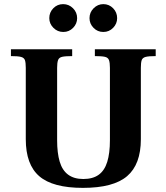

<svg xmlns="http://www.w3.org/2000/svg" viewBox="-20 -899 805 931"><path d="M382 12Q236 12 170.5 -44.5Q105 -101 105 -224V-570Q105 -595 101 -607Q97 -619 82 -623Q67 -627 33 -627V-660H330V-627Q297 -627 281.5 -623.5Q266 -620 261.5 -607.5Q257 -595 257 -570V-219Q257 -157 269.5 -115Q282 -73 310.5 -52Q339 -31 384 -31Q430 -31 458.5 -51.5Q487 -72 500 -114Q513 -156 513 -219V-570Q513 -595 508.5 -607.5Q504 -620 488.5 -623.5Q473 -627 440 -627V-660H735V-627Q701 -627 686 -623Q671 -619 667 -607Q663 -595 663 -570V-224Q663 -102 596.5 -45Q530 12 382 12ZM481 -744Q453 -744 433.5 -764Q414 -784 414 -811Q414 -839 434 -859Q454 -879 481 -879Q509 -879 528.5 -859Q548 -839 548 -811Q548 -784 528.5 -764Q509 -744 481 -744ZM287 -744Q259 -744 239 -764Q219 -784 219 -811Q219 -839 238.5 -859Q258 -879 286 -879Q314 -879 334 -859Q354 -839 354 -811Q354 -784 334.5 -764Q315 -744 287 -744Z"/></svg>

Font: Frank Ruhl Libre
Style: Bold
Weight: 700
Designer: Yanek Iontef
Foundry: Fontef
Version: Version 6.004